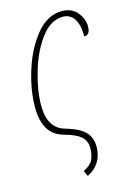

<svg xmlns="http://www.w3.org/2000/svg" viewBox="-113 -603 573 841"><g transform="rotate(-15 174.0 -182.5)"><path d="M166 156Q199 140 209.5 117.5Q220 95 220 66Q220 32 197 12.5Q174 -7 125 -20Q76 -33 54 -70.5Q32 -108 32 -169Q32 -247 60 -335.5Q88 -424 138.5 -485Q189 -546 254 -546Q298 -546 323 -516.5Q348 -487 348 -452Q348 -413 321 -413Q321 -466 303 -493.5Q285 -521 252 -521Q196 -521 152 -461.5Q108 -402 84 -318.5Q60 -235 60 -170Q60 -66 135 -45Q197 -27 222.5 -1Q248 25 248 66Q248 145 178 181Z"/></g></svg>

Font: Noto Serif CondThin
Style: Italic
Weight: 250
Width: 3
Italic angle: -12°
Designer: Monotype Design Team
Foundry: Monotype Imaging Inc.
Version: Version 1.001